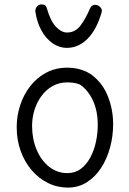

<svg xmlns="http://www.w3.org/2000/svg" viewBox="-20 -852 588 874"><path d="M287 -544Q310 -544 331.5 -539.5Q353 -535 371.5 -526.5Q390 -518 404 -506Q450 -469 472.5 -410Q495 -351 495 -287Q495 -232 481 -180.5Q467 -129 440.5 -88Q414 -47 375.5 -22.5Q337 2 289 2Q241 2 198.5 -19Q156 -40 124 -77.5Q92 -115 74 -165Q56 -215 56 -273Q56 -324 71.5 -372Q87 -420 117 -459Q147 -498 190 -521Q233 -544 287 -544ZM126 -279Q126 -220 146.5 -171Q167 -122 203.5 -93Q240 -64 287 -64Q322 -64 348 -83.5Q374 -103 391.5 -136Q409 -169 417 -207.5Q425 -246 425 -283Q425 -347 403 -394.5Q381 -442 344 -467Q330 -473 315 -475Q300 -477 287 -477Q249 -477 219 -460Q189 -443 168 -414Q147 -385 136.5 -350Q126 -315 126 -279ZM284 -634Q250 -634 219.5 -655Q189 -676 168.5 -713.5Q148 -751 141 -799Q140 -813 148.5 -822.5Q157 -832 169 -832Q178 -832 184.5 -828Q191 -824 193 -815Q209 -758 234 -731Q259 -704 285 -704Q322 -704 345.5 -734.5Q369 -765 390 -814Q394 -823 400 -826.5Q406 -830 413 -830Q426 -830 436 -820Q446 -810 443 -797Q420 -717 378.5 -675.5Q337 -634 284 -634Z"/></svg>

Font: Playpen Sans Light
Style: Regular
Weight: 300
Designer: Laura Meseguer, Veronika Burian, José Scaglione
Foundry: TypeTogether
Version: Version 1.001